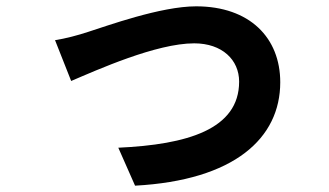

<svg xmlns="http://www.w3.org/2000/svg" viewBox="-20 -552 1040 607"><path d="M154 -425 205 -296C287 -331 474 -415 594 -415C682 -415 736 -363 736 -294C736 -143 572 -95 354 -85L407 35C721 18 866 -115 866 -292C866 -432 770 -532 600 -532C488 -532 318 -470 258 -451C228 -441 187 -430 154 -425Z"/></svg>

Font: Noto Sans T Chinese Bold
Style: Bold
Weight: 700
Designer: Ryoko NISHIZUKA (kana & ideographs); Paul D. Hunt (Latin, Greek & Cyrillic); Wenlong ZHANG (bopomofo); Sandoll Communica
Foundry: Adobe Systems Incorporated
Version: Version 1.000;PS 1;hotconv 1.0.78;makeotf.lib2.5.61930